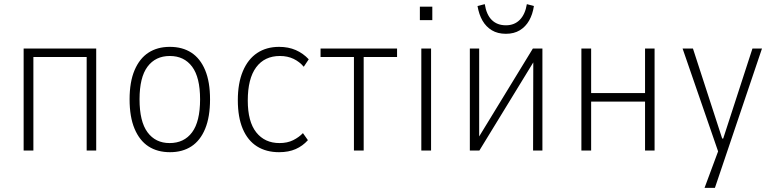

<svg xmlns="http://www.w3.org/2000/svg" viewBox="-20 -726 3738 926"><path d="M94 0V-492H444V0H398V-451H141V0Z M800 8Q739 8 696 -20Q653 -48 629 -105Q605 -162 605 -247Q605 -331 629 -387.5Q653 -444 696 -472Q739 -500 799 -500Q860 -500 903 -472Q946 -444 969.5 -387.5Q993 -331 993 -247Q993 -162 969.5 -105Q946 -48 903 -20Q860 8 800 8ZM798 -36Q868 -36 906.5 -88Q945 -140 945 -247Q945 -353 906.5 -404.5Q868 -456 799 -456Q730 -456 691.5 -404.5Q653 -353 653 -247Q653 -140 691.5 -88Q730 -36 798 -36Z M1326 8Q1264 8 1219.5 -20Q1175 -48 1151 -104Q1127 -160 1127 -243Q1127 -325 1151.5 -383Q1176 -441 1220.5 -470.5Q1265 -500 1326 -500Q1371 -500 1406.5 -484.5Q1442 -469 1469 -440L1445 -404Q1425 -428 1396 -442Q1367 -456 1330 -456Q1256 -456 1215.5 -401.5Q1175 -347 1175 -241Q1175 -139 1216 -87.5Q1257 -36 1328 -36Q1366 -36 1394 -50Q1422 -64 1441 -84L1465 -50Q1440 -22 1406 -7Q1372 8 1326 8Z M1687 0V-451H1526V-492H1895V-451H1734V0Z M2005 -629V-694H2065V-629ZM2012 0V-492H2059V0Z M2246 0V-492H2291V-63H2288L2550 -492H2596V0H2551L2552 -430H2555L2292 0ZM2420 -563Q2380 -563 2352 -580Q2324 -597 2307 -626.5Q2290 -656 2283 -697L2318 -706Q2326 -655 2352 -629.5Q2378 -604 2420 -604Q2461 -604 2487 -630.5Q2513 -657 2521 -706L2555 -697Q2549 -657 2532 -627Q2515 -597 2487 -580Q2459 -563 2420 -563Z M2784 0V-492H2831V-277H3091V-492H3137V0H3091V-236H2831V0Z M3378 180 3453 -22V32L3272 -492H3322L3463 -58H3468L3609 -492H3655L3428 180Z"/></svg>

Font: Nunito Sans 7pt Condensed ExtraLight
Style: Regular
Weight: 250
Width: 3
Designer: Vernon Adams
Foundry: Vernon Adams
Version: Version 3.101;gftools[0.9.27]